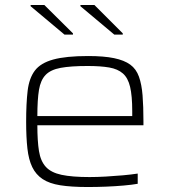

<svg xmlns="http://www.w3.org/2000/svg" viewBox="-20 -743 680 771"><path d="M332 8Q266 8 222 1Q178 -6 151 -24Q124 -42 109.5 -72Q95 -102 90 -147Q85 -192 85 -254Q85 -328 91 -378.5Q97 -429 120 -459.5Q143 -490 194 -504Q245 -518 334 -518Q397 -518 438 -509.5Q479 -501 503 -483.5Q527 -466 538 -435Q549 -404 552.5 -360Q556 -316 556 -256V-240H130Q130 -177 136.5 -136.5Q143 -96 164 -73Q185 -50 227 -41Q269 -32 340 -32Q370 -32 405 -34Q440 -36 473.5 -39Q507 -42 533 -46V-5Q511 -1 477 2Q443 5 406 6.5Q369 8 332 8ZM511 -257V-297Q511 -358 502.5 -394Q494 -430 473.5 -448Q453 -466 418.5 -472Q384 -478 332 -478Q264 -478 223.5 -470.5Q183 -463 163 -442Q143 -421 136.5 -382Q130 -343 130 -277H531ZM473 -604H439L303 -718V-723H359L473 -609ZM273 -604H239L103 -718V-723H158L273 -609Z"/></svg>

Font: Saira Expanded ExtraLight
Style: Regular
Weight: 250
Width: 7
Designer: Hector Gatti with collaboration of the Omnibus-Type team
Foundry: Omnibus-Type
Version: Version 1.101